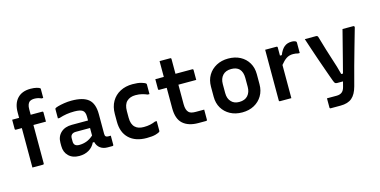

<svg xmlns="http://www.w3.org/2000/svg" viewBox="-88 -1245 3806 1923"><g transform="rotate(-15 1815.0 -283.5)"><path d="M225 -11Q225 0 214 0H105V-409H44Q33 -409 33 -420V-515H105V-572Q105 -664 153 -715.5Q201 -767 289 -767Q327 -767 353.5 -760Q380 -753 387 -746Q390 -743 390 -738V-645H372Q356 -653 338 -657Q320 -661 301 -661Q287 -661 273 -657.5Q259 -654 248 -645Q238 -635 231.5 -617.5Q225 -600 225 -570V-515H344Q355 -515 355 -504V-409H225Z M886 -344V-141Q886 -120 894 -113Q902 -105 918 -105H946V-11Q946 0 935 0H884Q840 0 809.5 -22.5Q779 -45 769 -86H754Q732 -40 689.5 -15Q647 10 590 10Q521 10 480.5 -29.5Q440 -69 440 -133V-167Q440 -232 482.5 -271.5Q525 -311 597 -311H765V-350Q765 -399 740.5 -416.5Q716 -434 655 -434Q612 -434 574 -428Q536 -422 496 -409H479V-503Q479 -510 482 -513Q488 -519 514.5 -526.5Q541 -534 579 -540Q617 -546 655 -546Q776 -546 831 -499.5Q886 -453 886 -344ZM561 -148Q561 -97 618 -97Q657 -97 693 -110Q729 -123 765 -155V-233H618Q589 -233 574 -218Q561 -205 561 -182Z M1289 -547Q1345 -547 1380 -536.5Q1415 -526 1424 -517Q1428 -513 1428 -508V-407H1410Q1385 -418 1355.5 -425.5Q1326 -433 1289 -433Q1232 -433 1198.5 -401Q1165 -369 1165 -301V-232Q1165 -164 1200 -132Q1230 -103 1289 -103Q1326 -103 1355.5 -109.5Q1385 -116 1410 -127H1428V-26Q1428 -21 1425 -18Q1415 -8 1381.5 1.5Q1348 11 1289 11Q1172 11 1106.5 -51Q1041 -113 1041 -226V-304Q1041 -379 1072.5 -433.5Q1104 -488 1160 -517.5Q1216 -547 1289 -547Z M1917 -115V-11Q1917 0 1906 0H1826Q1724 0 1667.5 -50Q1611 -100 1611 -211V-423H1534Q1523 -423 1523 -434V-536H1611V-700H1721Q1732 -700 1732 -689V-536H1906Q1917 -536 1917 -525V-423H1732V-221Q1732 -160 1758 -135Q1769 -124 1787 -119.5Q1805 -115 1830 -115Z M2280 -547Q2351 -547 2404.5 -518.5Q2458 -490 2488 -439Q2518 -388 2518 -322V-217Q2518 -150 2487.5 -98.5Q2457 -47 2403.5 -18Q2350 11 2280 11Q2209 11 2155.5 -18Q2102 -47 2072 -97.5Q2042 -148 2042 -214V-319Q2042 -387 2072.5 -438Q2103 -489 2157 -518Q2211 -547 2280 -547ZM2283 -438Q2225 -438 2194 -404Q2163 -370 2163 -314V-221Q2163 -161 2196 -129Q2225 -98 2277 -98Q2336 -98 2366.5 -132.5Q2397 -167 2397 -222V-315Q2397 -376 2366 -409Q2337 -438 2283 -438Z M2790 0H2673Q2662 0 2662 -11V-536H2779Q2790 -536 2790 -525V-441H2809Q2831 -496 2861.5 -521Q2892 -546 2938 -546Q2954 -546 2965 -543Q2976 -540 2981 -537Q2988 -531 2988 -524V-415H2970Q2960 -418 2948 -420Q2936 -422 2920 -422Q2879 -422 2849.5 -402Q2820 -382 2790 -344Z M3189 -536Q3204 -536 3209 -523Q3233 -440 3251.5 -379Q3270 -318 3285.5 -271.5Q3301 -225 3313 -185Q3325 -145 3335 -104H3353Q3369 -165 3388 -239Q3407 -313 3426.5 -389.5Q3446 -466 3464 -536H3575Q3580 -536 3584.5 -532Q3589 -528 3587 -520Q3559 -422 3533 -331Q3507 -240 3481.5 -147.5Q3456 -55 3429 49Q3408 128 3365.5 164Q3323 200 3247 200H3145Q3134 200 3134 189V94H3234Q3268 94 3289 78Q3310 62 3319 26Q3324 6 3333 -28H3273Q3259 -28 3252 -33.5Q3245 -39 3237 -61Q3231 -76 3218 -113Q3205 -150 3187 -200.5Q3169 -251 3149 -309Q3129 -367 3109.5 -425.5Q3090 -484 3073 -536Z"/></g></svg>

Font: Recursive Sn Lnr St SmB
Style: Regular
Weight: 600
Version: Version 1.079;hotconv 1.0.112;makeotfexe 2.5.65598; ttfautoh